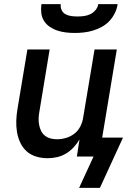

<svg xmlns="http://www.w3.org/2000/svg" viewBox="-20 -760 640 932"><path d="M343 -600Q321 -600 300 -602.5Q279 -605 259 -611.5Q239 -618 222 -629.5Q205 -641 194 -658Q183 -675 180.5 -696.5Q178 -718 181 -740H275Q273 -725 279 -711.5Q285 -698 298 -691Q311 -684 326 -682Q341 -680 356 -680Q371 -680 387 -682Q403 -684 418 -691Q433 -698 444 -711.5Q455 -725 457 -740H551Q548 -718 537.5 -696.5Q527 -675 511 -658Q495 -641 474 -629.5Q453 -618 431 -611.5Q409 -605 387 -602.5Q365 -600 343 -600ZM364 152 434 0H353L366 -83Q354 -63 337.5 -45Q321 -27 300 -14.5Q279 -2 256 3Q233 8 211 8Q182 8 155.5 0Q129 -8 109.5 -25.5Q90 -43 78.5 -67.5Q67 -92 62.5 -119Q58 -146 59 -174.5Q60 -203 65 -232L113 -520H221L171 -217Q168 -201 167.5 -185Q167 -169 170 -153.5Q173 -138 179.5 -124.5Q186 -111 198 -101.5Q210 -92 225 -88Q240 -84 257 -84Q278 -84 300.5 -90.5Q323 -97 341.5 -111.5Q360 -126 370.5 -147.5Q381 -169 384 -191L439 -520H547L476 -92H577L465 152Z"/></svg>

Font: Iosevka Semibold Extended
Style: Italic
Weight: 600
Width: 7
Italic angle: -9°
Monospace: yes
Designer: Belleve Invis
Foundry: Belleve Invis
Version: Version 32.5.0; ttfautohint (v1.8.4)